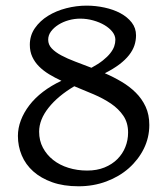

<svg xmlns="http://www.w3.org/2000/svg" viewBox="-20 -650 597 685"><path d="M266.1 -583.5Q245.6 -583.5 225.3 -577.9Q205.1 -572.3 188.7 -562Q172.4 -551.8 162.1 -538.1Q151.9 -524.4 151.9 -508.3Q151.9 -490.7 164.6 -477.3Q177.2 -463.9 198.7 -452.4Q220.2 -440.9 248 -430.4Q275.9 -419.9 306.2 -408.2Q330.6 -421.4 346.9 -434.3Q363.3 -447.3 373.3 -460Q383.3 -472.7 387.5 -484.6Q391.6 -496.6 391.6 -508.3Q391.6 -522.9 381.1 -536.4Q370.6 -549.8 353 -560.3Q335.4 -570.8 312.7 -577.1Q290 -583.5 266.1 -583.5ZM437 -177.2Q437 -211.9 420.2 -236.8Q403.3 -261.7 376 -280.3Q348.6 -298.8 314.2 -313.5Q279.8 -328.1 245.1 -342.3Q186.5 -307.6 153.1 -265.4Q119.6 -223.1 119.6 -180.2Q119.6 -148.4 133.1 -123Q146.5 -97.7 169.7 -79.3Q192.9 -61 224.1 -51.3Q255.4 -41.5 291 -41.5Q325.7 -41.5 352.8 -52.5Q379.9 -63.5 398.7 -82.3Q417.5 -101.1 427.2 -125.5Q437 -149.9 437 -177.2ZM465.3 -523.9Q465.3 -505.4 459.5 -487.8Q453.6 -470.2 440.4 -453.4Q427.2 -436.5 406 -420.4Q384.8 -404.3 354 -388.7Q384.8 -375.5 413.3 -358.6Q441.9 -341.8 464.1 -319.8Q486.3 -297.9 499.5 -269.5Q512.7 -241.2 512.7 -204.1Q512.7 -159.2 493.2 -119.6Q473.6 -80.1 439.7 -50Q405.8 -20 359.6 -2.7Q313.5 14.6 260.3 14.6Q206.5 14.6 166.3 0.2Q126 -14.2 98.6 -38.6Q71.3 -63 57.6 -95.7Q43.9 -128.4 43.9 -165Q43.9 -192.9 54.4 -220.7Q64.9 -248.5 84.7 -274.4Q104.5 -300.3 133.5 -322.5Q162.6 -344.7 199.2 -361.8Q175.8 -372.6 155.3 -385Q134.8 -397.5 119.4 -412.8Q104 -428.2 95.2 -447.3Q86.4 -466.3 86.4 -490.2Q86.4 -523.4 104.5 -549.6Q122.6 -575.7 151.4 -593.5Q180.2 -611.3 216.3 -620.6Q252.4 -629.9 289.1 -629.9Q321.3 -629.9 353 -623Q384.8 -616.2 409.7 -602.8Q434.6 -589.4 450 -569.6Q465.3 -549.8 465.3 -523.9Z"/></svg>

Font: Noto Serif Devanagari
Style: Bold
Weight: 700
Designer: Monotype Design Team
Foundry: Monotype Imaging Inc.
Version: Version 1.01